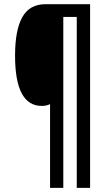

<svg xmlns="http://www.w3.org/2000/svg" viewBox="-20 -780 529 927"><path d="M415 127H350.6V-698.2H285.6V127H221.7V-277.3Q204.1 -268.6 181.6 -268.6Q52.7 -268.6 52.7 -511.2Q52.7 -634.3 87.6 -697Q122.6 -759.8 199.7 -759.8H415Z"/></svg>

Font: Open Sans Condensed SemiBold
Style: Regular
Weight: 600
Width: 3
Designer: Monotype Design Team
Foundry: Monotype Imaging Inc.
Version: Version 3.000; ttfautohint (v1.8.4)